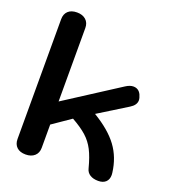

<svg xmlns="http://www.w3.org/2000/svg" viewBox="-139 -863 873 977"><g transform="rotate(20 297.5 -374.5)"><path d="M46 -50V-699Q46 -727 63 -743Q80 -759 111 -759Q141 -759 159 -743Q177 -727 177 -699V-301L469 -489Q491 -503 509 -503Q538 -503 551 -476Q559 -458 559 -446Q559 -420 528 -401L373 -305Q461 -252 504.5 -193Q548 -134 558 -54Q559 -50 559 -42Q559 -17 544.5 -3.5Q530 10 504 10Q477 10 459.5 -1Q442 -12 437 -33Q422 -91 403.5 -127Q385 -163 355.5 -189.5Q326 -216 276 -244L177 -176V-50Q177 -22 159 -6Q141 10 111 10Q80 10 63 -6Q46 -22 46 -50Z"/></g></svg>

Font: Kodchasan
Style: Bold
Weight: 700
Designer: Katatrad Aksorn Co.,Ltd.
Foundry: Cadson Demak Co.,Ltd.
Version: Version 1.000; ttfautohint (v1.6)